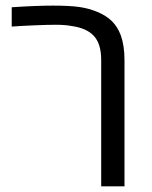

<svg xmlns="http://www.w3.org/2000/svg" viewBox="-20 -660 540 680"><path d="M233.4 -567.9Q210 -572.3 178.2 -572.3Q149.4 -572.3 102.1 -570.3Q54.7 -568.4 21.5 -565.9V-634.3Q107.9 -640.1 167 -640.1Q226.1 -640.1 260.5 -635.3Q294.9 -630.4 325.2 -617.7Q356.4 -604.5 376.2 -585.2Q396 -565.9 407.7 -535.2Q420.9 -498.5 420.9 -447.8V0H338.4V-447.8Q338.4 -504.4 312.7 -532.5Q287.1 -560.5 233.4 -567.9Z"/></svg>

Font: Viking Open Sans
Style: Regular
Weight: 400
Foundry: Ascender Corporation
Version: Version 2.001